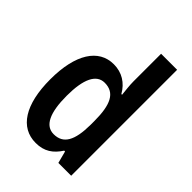

<svg xmlns="http://www.w3.org/2000/svg" viewBox="-223 -862 974 974"><g transform="rotate(45 264.0 -375.0)"><path d="M216 10C277 10 315 -17 346 -65H352L369 0H461V-760H346V-562C346 -534 350 -504 353 -473H348C319 -524 273 -553 214 -553C106 -553 40 -452 40 -271C40 -90 105 10 216 10ZM249 -86C188 -86 158 -149 158 -271C158 -390 188 -454 248 -454C320 -454 348 -397 348 -279V-252C347 -139 318 -86 249 -86Z"/></g></svg>

Font: Noto Sans Sinhala UI Condensed SemiBold
Style: Regular
Weight: 600
Width: 3
Designer: Jelle Bosma - Monotype Design Team
Foundry: Monotype Imaging Inc.
Version: Version 2.006